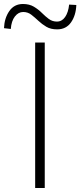

<svg xmlns="http://www.w3.org/2000/svg" viewBox="-68 -941 402 961"><path d="M108 0V-728H156V0ZM218 -794Q186 -794 164 -807Q142 -820 124 -837Q106 -854 88.5 -867.5Q71 -881 48 -881Q24 -881 6.5 -858.5Q-11 -836 -14 -796L-48 -800Q-46 -850 -21.5 -885.5Q3 -921 47 -921Q79 -921 101.5 -907.5Q124 -894 141.5 -876.5Q159 -859 176.5 -846Q194 -833 217 -833Q242 -833 258 -856Q274 -879 278 -918L314 -916Q312 -864 287.5 -829Q263 -794 218 -794Z"/></svg>

Font: Noto Sans SC ExtraLight
Style: Regular
Weight: 250
Designer: Ryoko NISHIZUKA 西塚涼子 (kana, bopomofo & ideographs); Paul D. Hunt (Latin, Greek & Cyrillic); Sandoll Communications 산돌커뮤니
Foundry: Adobe
Version: Version 2.004-H2;hotconv 1.0.118;makeotfexe 2.5.65603